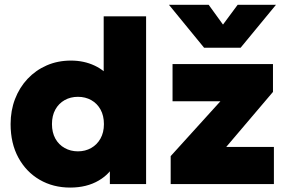

<svg xmlns="http://www.w3.org/2000/svg" viewBox="-20 -790 1236 824"><path d="M281 15Q208 15 150.2 -18.5Q92.5 -52 59 -113.2Q25.5 -174.5 25.5 -257.5Q25.5 -315.5 44.5 -365Q63.5 -414.5 98.2 -451.5Q133 -488.5 180.2 -509.2Q227.5 -530 284.5 -530Q340 -530 386 -508.5Q432 -487 467.5 -441.5L425 -400V-720H607V0H451.5V-136.5L476 -95.5Q456 -46 404.2 -15.5Q352.5 15 281 15ZM314.5 -140.5Q346 -140.5 371.2 -154.8Q396.5 -169 411.2 -195.2Q426 -221.5 426 -257.5Q426 -293.5 411.5 -319.8Q397 -346 371.8 -360.2Q346.5 -374.5 314.5 -374.5Q282.5 -374.5 257.2 -360.2Q232 -346 217.5 -319.8Q203 -293.5 203 -257.5Q203 -221.5 217.5 -195.2Q232 -169 257.5 -154.8Q283 -140.5 314.5 -140.5ZM712.5 0V-120L926 -355.5H720.5V-515H1151.5V-395.5L951 -159.5H1155.5V0ZM856 -585 705 -769.5H875.5L937 -684.5L1000 -769.5H1164.5L1012.5 -585Z"/></svg>

Font: Geologica Roman ExtraBold
Style: Regular
Weight: 800
Designer: Sindre Bremnes, Frode Helland
Foundry: Monokrom Skriftforlag AS
Version: Version 1.010;gftools[0.9.28]